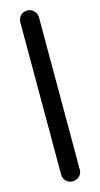

<svg xmlns="http://www.w3.org/2000/svg" viewBox="-142 -775 530 1019"><g transform="rotate(-15 123.5 -266.0)"><path d="M72.3 152.3V-683.6Q72.3 -705.1 86.9 -720.7Q101.6 -735.4 123 -735.4Q144.5 -735.4 159.7 -720.2Q174.8 -705.1 174.8 -683.6V152.3Q174.8 173.8 160.2 188.5Q144.5 203.1 123 203.1Q101.6 203.1 86.9 188.5Q72.3 173.8 72.3 152.3Z"/></g></svg>

Font: FakePearl
Style: SemiBold
Weight: 400
Version: Version 1.2